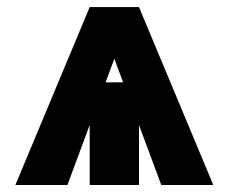

<svg xmlns="http://www.w3.org/2000/svg" viewBox="-20 -528 653 548"><path d="M376.7 -258.8H236V0H376.7ZM175.1 -293V-191.4H422.7V-293ZM306.3 -360.4 440.3 0H588.8L376.7 -507.8H236L23.9 0H172.4Z"/></svg>

Font: Giphurs SC
Style: Regular
Weight: 400
Version: Version 0.920